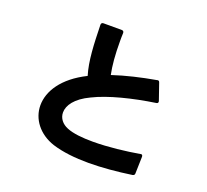

<svg xmlns="http://www.w3.org/2000/svg" viewBox="-139 -966 1278 1183"><g transform="rotate(20 500.0 -375.0)"><path d="M847 7 850 -103C850 -112 846 -117 839 -117L835 -116C749 -101 634 -87 533 -87C464 -87 403 -93 362 -110C324 -125 299 -156 299 -194C299 -240 335 -295 427 -338C523 -386 672 -423 820 -445C827 -446 831 -450 831 -456L830 -462L793 -569C791 -576 787 -580 781 -580H780L776 -579C679 -562 581 -539 497 -511C485 -568 479 -637 479 -728C479 -744 479 -762 480 -780C480 -789 475 -795 466 -795H345C336 -795 331 -789 331 -780C334 -654 338 -545 365 -457C216 -383 153 -280 153 -188C153 -98 214 -18 315 15C382 36 463 45 552 45C641 45 737 36 834 22C843 20 847 15 847 7Z"/></g></svg>

Font: LINE Seed JP App_OTF Bold
Style: Regular
Weight: 700
Designer: LINE & Fontrix & Fontworks
Version: Version 1.009